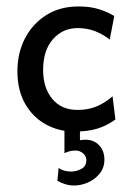

<svg xmlns="http://www.w3.org/2000/svg" viewBox="-20 -401 414 598"><path d="M211.9 8.8Q163.1 8.8 122.6 -13.7Q82 -36.1 58.1 -78.1Q34.2 -120.1 34.2 -179.2Q34.2 -235.4 57.6 -281Q81.1 -326.7 123.8 -353.8Q166.5 -380.9 224.6 -380.9Q261.2 -380.9 288.3 -372.3Q315.4 -363.8 335.9 -351.1L321.8 -277.8Q298.8 -295.4 274.9 -304.4Q251 -313.5 221.7 -313.5Q175.3 -313.5 144.8 -278.8Q114.3 -244.1 114.3 -183.1Q114.3 -127.4 142.8 -93Q171.4 -58.6 221.7 -58.6Q254.9 -58.6 281 -69.6Q307.1 -80.6 330.6 -101.1L339.4 -28.8Q312.5 -9.3 282.7 -0.2Q252.9 8.8 211.9 8.8ZM210.4 176.8Q196.3 176.8 183.1 172.6Q169.9 168.5 158.7 162.1L162.6 122.1Q178.2 133.3 201.7 133.3Q217.8 133.3 233.2 125.2Q248.5 117.2 249 98.6Q249 85.4 239 76.7Q229 67.9 214.4 67.9Q205.1 67.9 195.8 70.3Q186.5 72.8 180.7 76.2V-18.1H229V35.6Q232.4 35.2 236.3 34.7Q240.2 34.2 246.6 34.2Q272.5 34.2 288.8 51.5Q305.2 68.8 305.2 96.2Q305.2 121.1 290.8 139.2Q276.4 157.2 254.6 167Q232.9 176.8 210.4 176.8Z"/></svg>

Font: Harmattan Medium
Style: Regular
Weight: 500
Designer: George W. Nuss III and SIL International
Foundry: SIL International
Version: Version 4.000